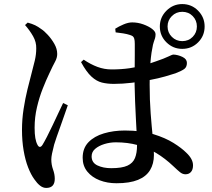

<svg xmlns="http://www.w3.org/2000/svg" viewBox="-20 -864 1040 943"><path d="M875 -624Q830 -624 797.5 -656Q765 -688 765 -734Q765 -779 797.5 -811.5Q830 -844 875 -844Q921 -844 953 -811.5Q985 -779 985 -734Q985 -688 953 -656Q921 -624 875 -624ZM552 36Q507 36 469.5 21.5Q432 7 409 -21Q386 -49 386 -89Q386 -136 414.5 -165.5Q443 -195 490.5 -209Q538 -223 593 -223Q675 -223 733.5 -205Q792 -187 832 -162Q872 -137 895 -114Q911 -99 919.5 -83.5Q928 -68 928 -52Q928 -31 918 -19.5Q908 -8 891 -8Q877 -8 864.5 -18Q852 -28 831 -48Q791 -86 748 -112Q705 -138 656 -151.5Q607 -165 549 -165Q520 -165 492.5 -156.5Q465 -148 447.5 -133Q430 -118 430 -96Q430 -65 458.5 -51.5Q487 -38 526 -38Q579 -38 606 -50.5Q633 -63 643 -88Q653 -113 653 -149Q653 -170 651.5 -204Q650 -238 647.5 -279.5Q645 -321 643.5 -365.5Q642 -410 641 -451Q641 -483 641.5 -522.5Q642 -562 642 -596Q642 -630 642 -648Q642 -665 639.5 -673.5Q637 -682 632.5 -685.5Q628 -689 619 -692Q604 -697 585.5 -700Q567 -703 548 -705L546 -723Q563 -734 586.5 -744Q610 -754 629 -754Q657 -754 683.5 -744.5Q710 -735 727 -722Q744 -709 744 -696Q744 -685 741.5 -676.5Q739 -668 735 -657Q731 -646 728 -626Q724 -608 721 -580Q718 -552 716.5 -518Q715 -484 715 -449Q715 -373 720 -307Q725 -241 730.5 -189Q736 -137 736 -103Q736 -60 717 -28.5Q698 3 657.5 19.5Q617 36 552 36ZM207 59Q191 59 176.5 47.5Q162 36 149 17Q132 -6 118 -42Q104 -78 96 -125Q88 -172 88 -226Q88 -278 96 -329.5Q104 -381 115 -425.5Q126 -470 134 -500Q144 -537 151 -567Q158 -597 158 -626Q159 -657 142.5 -686Q126 -715 103 -741L116 -753Q138 -747 152.5 -740Q167 -733 183 -721Q196 -713 214.5 -693Q233 -673 247 -648.5Q261 -624 261 -599Q261 -580 250.5 -561Q240 -542 222 -503Q207 -472 190 -429Q173 -386 161.5 -337Q150 -288 150 -237Q150 -206 153.5 -186Q157 -166 164 -153Q169 -143 175.5 -142.5Q182 -142 189 -153Q197 -166 210.5 -192Q224 -218 238.5 -249Q253 -280 267 -309.5Q281 -339 290 -358L313 -347Q306 -327 296.5 -299.5Q287 -272 277 -244Q267 -216 258.5 -192Q250 -168 246 -154Q239 -127 235.5 -109.5Q232 -92 232 -81Q232 -55 240.5 -31.5Q249 -8 249 14Q249 59 207 59ZM539 -452Q507 -452 480.5 -458.5Q454 -465 429 -488Q404 -511 378 -559L391 -571Q425 -548 458.5 -535.5Q492 -523 528 -523Q576 -523 617 -529Q658 -535 690 -544.5Q722 -554 744 -562Q788 -577 807 -586.5Q826 -596 832 -596Q854 -595 876 -584.5Q898 -574 898 -555Q898 -535 885.5 -525.5Q873 -516 842 -504Q824 -498 791 -488.5Q758 -479 715.5 -471Q673 -463 627.5 -457.5Q582 -452 539 -452ZM875 -662Q906 -662 926.5 -683Q947 -704 947 -734Q947 -764 926.5 -785Q906 -806 875 -806Q845 -806 824 -785Q803 -764 803 -734Q803 -704 824 -683Q845 -662 875 -662Z"/></svg>

Font: Noto Serif TC SemiBold
Style: Regular
Weight: 600
Version: Version 2.002-H1;hotconv 1.1.0;makeotfexe 2.6.0